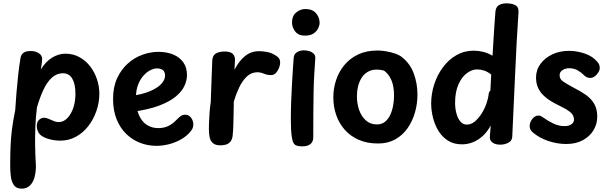

<svg xmlns="http://www.w3.org/2000/svg" viewBox="-20 -853 3636 1148"><path d="M103 -508Q106 -526 120 -537Q134 -548 165 -548Q190 -548 211 -535.5Q232 -523 232 -500Q232 -489 230 -475Q228 -461 224 -437Q252 -484 291 -508Q330 -532 371 -532Q417 -532 454.5 -511.5Q492 -491 518.5 -457Q545 -423 559.5 -380Q574 -337 574 -293Q574 -240 556.5 -189.5Q539 -139 508 -99Q477 -59 434 -35.5Q391 -12 340 -12Q314 -12 288 -17.5Q262 -23 244 -32Q219 -44 209.5 -62Q200 -80 200 -99Q200 -124 213.5 -136.5Q227 -149 244 -149Q252 -149 261 -146Q270 -143 279 -139Q291 -133 304.5 -128Q318 -123 332 -123Q352 -123 370 -136Q388 -149 402 -172.5Q416 -196 423.5 -226.5Q431 -257 431 -292Q431 -351 412 -383Q393 -415 356 -415Q319 -415 290 -388.5Q261 -362 239.5 -316Q218 -270 201 -211Q194 -157 191.5 -97.5Q189 -38 190 19Q191 76 194 123Q196 150 192.5 177Q189 204 179.5 226Q170 248 152.5 261.5Q135 275 110 275Q78 275 63.5 254.5Q49 234 45 203.5Q41 173 41 143Q41 76 43 24Q45 -28 51.5 -79.5Q58 -131 71 -194Q74 -244 78.5 -299Q83 -354 89 -408Q95 -462 103 -508Z M768 -184 755 -278Q831 -288 877.5 -308Q924 -328 945.5 -352.5Q967 -377 967 -401Q967 -424 953.5 -434Q940 -444 919 -444Q899 -444 876.5 -432Q854 -420 835 -397.5Q816 -375 804.5 -343.5Q793 -312 793 -272Q793 -205 811 -164.5Q829 -124 859 -105.5Q889 -87 926 -87Q959 -87 985 -99Q1011 -111 1035 -136Q1046 -148 1058.5 -157.5Q1071 -167 1086 -167Q1103 -167 1114 -158Q1125 -149 1130.5 -135.5Q1136 -122 1136 -110Q1136 -100 1133 -90Q1130 -80 1121 -69Q1098 -40 1064 -20.5Q1030 -1 991.5 9Q953 19 915 19Q864 19 817.5 1Q771 -17 734.5 -52.5Q698 -88 677 -140.5Q656 -193 656 -261Q656 -332 680 -384.5Q704 -437 743.5 -472.5Q783 -508 831 -525.5Q879 -543 927 -543Q976 -543 1014.5 -527.5Q1053 -512 1075.5 -481Q1098 -450 1098 -403Q1098 -374 1083.5 -341Q1069 -308 1032.5 -277Q996 -246 931.5 -221.5Q867 -197 768 -184Z M1249 -489Q1250 -520 1269.5 -532.5Q1289 -545 1323 -545Q1357 -545 1371 -531.5Q1385 -518 1385 -496Q1385 -486 1384 -473Q1383 -460 1382 -436Q1410 -490 1446 -518.5Q1482 -547 1529 -547Q1549 -547 1575.5 -542.5Q1602 -538 1627 -522Q1640 -515 1647.5 -505Q1655 -495 1655 -478Q1655 -465 1648.5 -447.5Q1642 -430 1630 -417Q1618 -404 1600 -404Q1583 -404 1570.5 -408Q1558 -412 1546.5 -416.5Q1535 -421 1519 -421Q1483 -421 1456 -395.5Q1429 -370 1410 -330Q1391 -290 1378 -246Q1377 -199 1376.5 -163.5Q1376 -128 1375 -99Q1374 -70 1371 -41Q1368 -17 1356.5 -4.5Q1345 8 1329.5 12Q1314 16 1298 16Q1267 16 1252 2Q1237 -12 1233 -34Q1229 -56 1229 -81Q1229 -93 1229.5 -109Q1230 -125 1231 -143Q1232 -161 1233 -178.5Q1234 -196 1236 -212.5Q1238 -229 1240 -241Z M1736 -507Q1738 -531 1756.5 -541.5Q1775 -552 1796 -552Q1814 -552 1830 -547Q1846 -542 1856.5 -531Q1867 -520 1865 -502Q1862 -457 1859 -408.5Q1856 -360 1855 -303.5Q1854 -247 1853.5 -180Q1853 -113 1853 -31Q1853 -6 1836.5 8Q1820 22 1789 22Q1754 22 1742.5 11.5Q1731 1 1726 -27Q1722 -48 1720.5 -76Q1719 -104 1719 -139Q1719 -193 1721 -248Q1723 -303 1726 -353.5Q1729 -404 1731.5 -444Q1734 -484 1736 -507ZM1726 -720Q1726 -758 1751 -778.5Q1776 -799 1805 -799Q1849 -799 1870 -773.5Q1891 -748 1891 -717Q1891 -702 1882.5 -684Q1874 -666 1855 -653Q1836 -640 1803 -640Q1764 -640 1745 -665Q1726 -690 1726 -720Z M2238 -551Q2261 -551 2290 -546Q2319 -541 2344.5 -532Q2370 -523 2385 -510Q2432 -473 2454 -413.5Q2476 -354 2476 -287Q2476 -232 2461 -180Q2446 -128 2416.5 -86Q2387 -44 2343 -19.5Q2299 5 2240 5Q2175 5 2125 -17Q2075 -39 2041 -77.5Q2007 -116 1990 -166Q1973 -216 1973 -271Q1973 -324 1989.5 -374Q2006 -424 2039 -464Q2072 -504 2121.5 -527.5Q2171 -551 2238 -551ZM2114 -277Q2114 -235 2127 -196.5Q2140 -158 2167 -133.5Q2194 -109 2234 -109Q2262 -109 2281.5 -124.5Q2301 -140 2313 -165.5Q2325 -191 2330.5 -221.5Q2336 -252 2336 -280Q2336 -339 2319.5 -375.5Q2303 -412 2276 -431Q2264 -434 2254 -435.5Q2244 -437 2233 -437Q2202 -437 2179 -423.5Q2156 -410 2142 -387.5Q2128 -365 2121 -336.5Q2114 -308 2114 -277Z M2942 -781Q2944 -810 2962 -821.5Q2980 -833 3007 -833Q3043 -833 3063 -821Q3083 -809 3080 -777Q3068 -598 3060 -410Q3052 -222 3043 -39Q3043 -12 3020.5 0Q2998 12 2971 12Q2942 12 2925 -0.5Q2908 -13 2909 -32Q2909 -43 2910 -53Q2911 -63 2912 -75Q2913 -87 2914 -103Q2894 -65 2866.5 -40Q2839 -15 2807.5 -2.5Q2776 10 2742 10Q2693 10 2658 -12.5Q2623 -35 2601 -71.5Q2579 -108 2568.5 -151Q2558 -194 2558 -234Q2558 -293 2576.5 -349.5Q2595 -406 2629 -451.5Q2663 -497 2709.5 -523.5Q2756 -550 2813 -550Q2841 -550 2869 -543Q2897 -536 2925 -520Q2928 -566 2930.5 -611Q2933 -656 2936 -699Q2939 -742 2942 -781ZM2701 -237Q2701 -205 2709 -175Q2717 -145 2732.5 -126.5Q2748 -108 2771 -108Q2797 -108 2819.5 -127Q2842 -146 2860 -174.5Q2878 -203 2889 -235Q2900 -267 2902 -293Q2903 -298 2905 -302.5Q2907 -307 2912 -311L2917 -407Q2896 -424 2875 -431Q2854 -438 2833 -438Q2802 -438 2771.5 -415.5Q2741 -393 2721 -348Q2701 -303 2701 -237Z M3550 -485Q3558 -477 3562 -467.5Q3566 -458 3566 -447Q3566 -434 3557.5 -420Q3549 -406 3536 -396.5Q3523 -387 3509 -387Q3496 -387 3487 -392Q3478 -397 3471 -404Q3458 -418 3435.5 -431.5Q3413 -445 3384 -445Q3361 -445 3343.5 -434Q3326 -423 3326 -403Q3326 -380 3346.5 -366Q3367 -352 3413 -327Q3451 -308 3482.5 -286Q3514 -264 3532.5 -233Q3551 -202 3551 -155Q3551 -111 3528.5 -74Q3506 -37 3464.5 -14.5Q3423 8 3366 8Q3311 8 3257 -10.5Q3203 -29 3165 -62Q3157 -69 3152 -77.5Q3147 -86 3147 -99Q3147 -122 3163 -142Q3179 -162 3199 -162Q3206 -162 3211.5 -160Q3217 -158 3224 -153Q3256 -130 3288.5 -114.5Q3321 -99 3355 -99Q3383 -99 3397.5 -110.5Q3412 -122 3412 -138Q3412 -165 3388.5 -183.5Q3365 -202 3327 -220Q3274 -245 3243 -270.5Q3212 -296 3198.5 -325Q3185 -354 3185 -389Q3185 -435 3211.5 -471Q3238 -507 3282.5 -528Q3327 -549 3382 -549Q3429 -549 3476 -533Q3523 -517 3550 -485Z"/></svg>

Font: Playpen Sans SemiBold
Style: Regular
Weight: 600
Designer: Laura Meseguer, Veronika Burian, José Scaglione
Foundry: TypeTogether
Version: Version 1.001